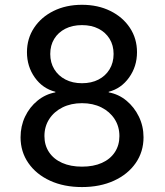

<svg xmlns="http://www.w3.org/2000/svg" viewBox="-20 -758 677 789"><path d="M316.9 10.7Q242.7 10.7 185.8 -15.4Q128.9 -41.5 96.7 -87.9Q64.5 -134.3 64.5 -193.8Q64.5 -239.7 83 -278.8Q101.6 -317.9 134.3 -344.5Q167 -371.1 207.5 -378.4V-380.9Q155.3 -394 123 -439.5Q90.8 -484.9 90.8 -543.5Q90.8 -599.6 120.1 -643.8Q149.4 -688 200.4 -713.1Q251.5 -738.3 316.9 -738.3Q382.3 -738.3 433.3 -713.1Q484.4 -688 513.7 -643.8Q543 -599.6 543 -543.5Q543 -484.9 510.5 -439.5Q478 -394 426.8 -380.9V-378.4Q467.3 -371.1 499.5 -344.5Q531.7 -317.9 550.8 -278.6Q569.8 -239.3 569.8 -193.8Q569.8 -134.3 537.6 -87.9Q505.4 -41.5 448.2 -15.4Q391.1 10.7 316.9 10.7ZM316.9 -73.2Q364.3 -73.2 398.7 -88.6Q433.1 -104 451.9 -132.6Q470.7 -161.1 470.7 -198.7Q470.7 -238.3 450.9 -268.8Q431.2 -299.3 396.5 -316.7Q361.8 -334 316.9 -334Q272 -334 237.1 -316.7Q202.1 -299.3 182.4 -268.8Q162.6 -238.3 162.6 -198.7Q162.6 -161.1 181.6 -132.6Q200.7 -104 235.4 -88.6Q270 -73.2 316.9 -73.2ZM316.9 -416Q355.5 -416 384.5 -430.9Q413.6 -445.8 430.2 -473.1Q446.8 -500.5 446.8 -536.1Q446.8 -571.8 430.4 -598.4Q414.1 -625 385 -639.9Q356 -654.8 316.9 -654.8Q277.8 -654.8 248.5 -639.9Q219.2 -625 202.9 -598.4Q186.5 -571.8 186.5 -536.1Q186.5 -500.5 203.1 -473.4Q219.7 -446.3 249 -431.2Q278.3 -416 316.9 -416Z"/></svg>

Font: Inter Cardless Tabular
Style: Regular
Weight: 400
Designer: Rasmus Andersson
Foundry: rsms
Version: Version 4.000;git-4fc901f